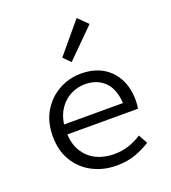

<svg xmlns="http://www.w3.org/2000/svg" viewBox="-155 -972 976 1099"><g transform="rotate(-20 333.5 -423.0)"><path d="M497.1 -801.8 326.2 -631.8 284.2 -673.8 439 -858.9ZM163.1 -311H522Q516.6 -399.4 471.2 -443.1Q425.8 -486.8 354 -486.8Q308.1 -486.8 267.6 -466.6Q227.1 -446.3 199 -407Q170.9 -367.7 163.1 -311ZM543.9 -105 574.2 -49.8Q534.2 -24.4 483.6 -5.6Q433.1 13.2 367.2 13.2Q287.6 13.2 222.2 -20.5Q156.7 -54.2 117.9 -117.4Q79.1 -180.7 79.1 -269Q79.1 -356.9 117.7 -420.4Q156.2 -483.9 218.5 -517.8Q280.8 -551.8 352.1 -551.8Q428.2 -551.8 482.7 -520.5Q537.1 -489.3 566.7 -432.6Q596.2 -376 596.2 -299.8Q596.2 -286.6 594.7 -273.7Q593.3 -260.7 591.8 -251H161.1Q165 -185.5 194.1 -141.6Q223.1 -97.7 270 -75.4Q316.9 -53.2 375 -53.2Q424.3 -53.2 465.8 -67.1Q507.3 -81.1 543.9 -105Z"/></g></svg>

Font: Shanggu Mono N
Style: Regular
Weight: 350
Designer: GuiWonder
Version: Version 1.021